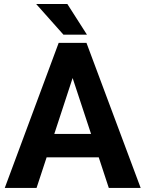

<svg xmlns="http://www.w3.org/2000/svg" viewBox="-20 -921 712 941"><path d="M513.2 0 463.9 -149.9H208.5L159.2 0H3.4L267.6 -710.9H403.8L669.4 0ZM246.1 -264.6H426.3L335.9 -538.6ZM310.1 -901.4 406.2 -751H291L157.2 -901.4Z"/></svg>

Font: Vazirmatn RD FD
Style: Bold
Weight: 700
Designer: Saber Rastikerdar
Foundry: Saber Rastikerdar
Version: Version 33.003